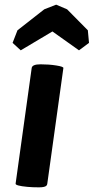

<svg xmlns="http://www.w3.org/2000/svg" viewBox="-20 -788 402 824"><path d="M116 -496Q118 -512 154 -512Q190 -512 221.5 -507Q253 -502 252 -496L183 0Q182 6 180 8Q174 16 147 16Q120 16 98 14Q45 9 47 0ZM69 -572 34 -604 55 -658 170 -748 221 -768 268 -748 357 -658 362 -604 319 -572 205 -653Z"/></svg>

Font: Chau Philomene One
Style: Italic
Weight: 400
Designer: Vicente Lamonaca
Foundry: TipoType
Version: Version 1.001